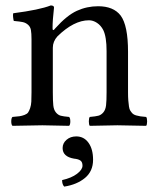

<svg xmlns="http://www.w3.org/2000/svg" viewBox="-20 -462 576 708"><path d="M261.2 41Q289.6 41 306.4 64.5Q323.2 87.9 323.2 127Q323.2 169.4 293.5 194.1Q263.7 218.8 216.8 226.1Q209 218.3 209 202.1Q243.7 194.3 263.9 179Q284.2 163.6 284.2 148.9Q284.2 135.3 276.4 129.9Q268.6 124.5 252.9 123Q210.9 115.7 210.9 84Q210.9 65.9 225.3 53.5Q239.7 41 261.2 41ZM184.1 -357.9Q226.6 -405.3 263.4 -422.1Q300.3 -439 341.8 -439Q398.4 -439 424.8 -404.8Q452.1 -368.2 452.1 -271V-122.1Q452.1 -104 453.1 -91.6Q454.1 -79.1 455.6 -69.1Q457 -59.1 460.9 -53.2Q464.8 -47.4 469 -43.2Q473.1 -39.1 481.4 -36.6Q489.7 -34.2 497.6 -33Q505.4 -31.7 519 -30.8Q522.5 -26.4 522.5 -14.4Q522.5 -2.4 519 2Q433.1 0 413.1 0Q395 0 311 2Q307.6 -2.4 307.6 -14.4Q307.6 -26.4 311 -30.8Q333 -32.7 343 -35.4Q353 -38.1 361.1 -47.6Q369.1 -57.1 371.1 -73.7Q373 -90.3 373 -122.1V-273.9Q373 -326.2 360.8 -351.1Q352.1 -368.2 337.6 -377.7Q323.2 -387.2 308.1 -387.2Q252.4 -387.2 191.9 -328.1Q174.8 -309.1 174.8 -286.1V-122.1Q174.8 -90.3 176.5 -73.7Q178.2 -57.1 186 -47.6Q193.8 -38.1 203.6 -35.4Q213.4 -32.7 234.9 -30.8Q239.3 -26.4 239.3 -14.4Q239.3 -2.4 234.9 2Q150.9 0 136.2 0Q107.9 0 25.9 2Q21.5 -2.4 21.5 -14.4Q21.5 -26.4 25.9 -30.8Q43 -32.2 52 -33.4Q61 -34.7 70.6 -38.3Q80.1 -42 83.7 -47.4Q87.4 -52.7 91.1 -63.2Q94.7 -73.7 95.5 -87.2Q96.2 -100.6 96.2 -122.1V-316.9Q96.2 -339.4 94 -351.3Q91.8 -363.3 83.5 -370.6Q75.2 -377.9 64.5 -380.4Q53.7 -382.8 30.8 -384.8Q29.3 -389.6 28.3 -398.9Q27.3 -408.2 28.8 -413.1Q126.5 -425.8 167 -441.9Q179.2 -441.9 179.2 -434.1Q173.8 -387.7 173.8 -357.9Q173.8 -344.2 184.1 -357.9Z"/></svg>

Font: Linux Libertine G
Style: Regular
Weight: 400
Designer: Philipp H. Poll
Foundry: Philipp H. Poll
Version: Version 4.7.5